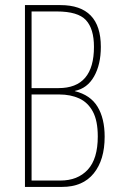

<svg xmlns="http://www.w3.org/2000/svg" viewBox="-20 -734 470 754"><path d="M217 -714Q376 -714 376 -550Q376 -481 349.5 -434Q323 -387 274 -377V-376Q335 -361 363 -315Q391 -269 391 -197Q391 -106 348 -53Q305 0 224 0H78V-714ZM210 -388Q349 -388 349 -550Q349 -621 317.5 -655Q286 -689 203 -689H104V-388ZM104 -363V-25H217Q285 -25 324.5 -67.5Q364 -110 364 -198Q364 -260 344.5 -296Q325 -332 291 -347.5Q257 -363 213 -363Z"/></svg>

Font: Noto Sans Hebrew ExtraCondensed Thin
Style: Regular
Weight: 100
Width: 2
Designer: Monotype Design Team
Foundry: Monotype Imaging Inc.
Version: Version 2.004; ttfautohint (v1.8.4.7-5d5b)